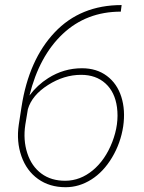

<svg xmlns="http://www.w3.org/2000/svg" viewBox="-20 -741 576 770"><path d="M467.8 -720.7 464.4 -694.3Q326.7 -694.3 231.9 -605.2Q137.2 -516.1 98.1 -357.9Q129.4 -399.9 173.3 -427.7Q235.8 -467.3 308.6 -467.3Q367.7 -467.3 408.7 -436.5Q449.7 -405.8 466.6 -352.5Q483.4 -299.3 474.1 -234.4Q463.9 -167 429.4 -109.4Q395 -51.8 346.2 -21Q297.4 9.8 243.2 9.8Q178.7 9.8 132.6 -23.2Q86.4 -56.2 65.9 -114.7Q45.4 -173.3 55.2 -240.2L66.4 -313Q95.7 -501.5 199.2 -611.1Q302.7 -720.7 467.8 -720.7ZM305.2 -440.9Q236.8 -440.9 172.6 -400.1Q108.4 -359.4 91.8 -303.2L81.5 -240.7Q72.3 -179.7 89.4 -127Q106.4 -74.2 146 -44.9Q185.5 -15.6 242.7 -16.1Q302.2 -16.6 352.3 -58.1Q402.3 -99.6 430.2 -171.4Q458 -243.2 449.2 -310.5Q440.9 -372.1 402.8 -406.5Q364.7 -440.9 305.2 -440.9Z"/></svg>

Font: Roboto Thin
Style: Italic
Weight: 250
Italic angle: -12°
Designer: Google
Version: Version 2.134; 2016